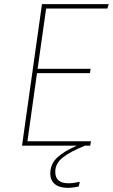

<svg xmlns="http://www.w3.org/2000/svg" viewBox="-20 -701 543 924"><path d="M202 -660 161 -370H416L413 -349H158L112 -21H418L414 0H389Q317 29 281.5 57.5Q246 86 246 126Q246 181 309 181Q333 181 364 174L359 196Q331 203 306 203Q265 203 243.5 184.5Q222 166 222 135Q222 89 254.5 58Q287 27 350 0H86L182 -681H503L497 -660Z"/></svg>

Font: Fira Sans Thin
Style: Italic
Weight: 250
Italic angle: -8°
Designer: Carrois Corporate & Edenspiekermann AG
Foundry: Carrois Corporate GbR & Edenspiekermann AG
Version: Version 4.203